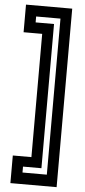

<svg xmlns="http://www.w3.org/2000/svg" viewBox="-62 -784 453 1018"><g transform="rotate(5 164.0 -275.0)"><path d="M280 200H34V53H133V-603H34V-750H280ZM222.5 138.5V-692H93V-660.5H191V107H93V138.5Z"/></g></svg>

Font: Tourney SemiBold
Style: Regular
Weight: 600
Version: Version 1.015